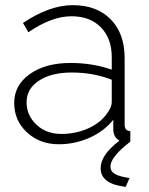

<svg xmlns="http://www.w3.org/2000/svg" viewBox="-20 -549 577 744"><path d="M485 0Q408 59 408 96Q408 115 425 125Q442 135 482 141L467 175Q370 164 370 103Q370 51 443 -4Q421 -16 419 -44V-85Q383 -40 326.5 -15Q270 10 208 10Q134 10 84.5 -36Q35 -82 35 -150Q35 -219 95.5 -262Q156 -305 253 -305Q340 -305 413 -279V-328Q413 -400 371 -443Q329 -486 257 -486Q180 -486 90 -424L69 -460Q172 -529 262 -529Q355 -529 409 -474Q463 -419 463 -324V-66Q463 -42 485 -41ZM413 -154V-240Q342 -268 258 -268Q179 -268 131 -236.5Q83 -205 83 -153Q83 -102 121 -66Q159 -30 218 -30Q273 -30 320.5 -51Q368 -72 393 -107Q413 -132 413 -154Z"/></svg>

Font: Raleway-v4020 Light
Style: Regular
Weight: 300
Designer: Matt McInerney, Pablo Impallari, Rodrigo Fuenzalida
Foundry: Matt McInerney, Pablo Impallari, Rodrigo Fuenzalida
Version: Version 4.020;PS 004.020;hotconv 1.0.88;makeotf.lib2.5.64775